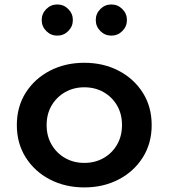

<svg xmlns="http://www.w3.org/2000/svg" viewBox="-20 -802 736 838"><path d="M348 16Q431 16 497.5 -18.5Q564 -53 603 -114.5Q642 -176 642 -256Q642 -336.5 603 -397.8Q564 -459 497.5 -493.5Q431 -528 348 -528Q265 -528 198.2 -493.5Q131.5 -459 92.5 -397.8Q53.5 -336.5 53.5 -256Q53.5 -176 92.5 -114.5Q131.5 -53 198.2 -18.5Q265 16 348 16ZM348 -91Q301.5 -91 264.2 -112.2Q227 -133.5 205.2 -170.8Q183.5 -208 183.5 -256Q183.5 -304.5 205.2 -341.5Q227 -378.5 264.2 -399.8Q301.5 -421 348 -421Q395 -421 432.2 -399.8Q469.5 -378.5 491 -341.5Q512.5 -304.5 512.5 -256Q512.5 -208 491 -170.8Q469.5 -133.5 432.2 -112.2Q395 -91 348 -91ZM466 -646.5Q494 -646.5 514 -666.5Q534 -686.5 534 -714.5Q534 -742.5 514 -762.5Q494 -782.5 466 -782.5Q438 -782.5 418 -762.5Q398 -742.5 398 -714.5Q398 -686.5 418 -666.5Q438 -646.5 466 -646.5ZM230 -646.5Q258 -646.5 278 -666.5Q298 -686.5 298 -714.5Q298 -742.5 278 -762.5Q258 -782.5 230 -782.5Q202 -782.5 182 -762.5Q162 -742.5 162 -714.5Q162 -686.5 182 -666.5Q202 -646.5 230 -646.5Z"/></svg>

Font: Spartan SemiBold
Style: Regular
Weight: 600
Designer: Matt Bailey, Mirko Velimirovic
Foundry: Matt Bailey
Version: Version 1.003; ttfautohint (v1.8.3)